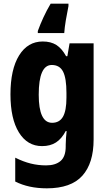

<svg xmlns="http://www.w3.org/2000/svg" viewBox="-20 -786 589 1046"><path d="M213 -560Q257 -560 287 -541Q317 -522 340 -480H347L359 -550H490V-26Q490 103 428.5 171.5Q367 240 235 240Q136 240 63 203V73Q107 95 147.5 105Q188 115 231 115Q282 115 310 91Q338 67 338 12V3Q338 -13 339.5 -34Q341 -55 343 -72H338Q316 -30 285 -10Q254 10 209 10Q129 10 83 -64.5Q37 -139 37 -272Q37 -408 84 -484Q131 -560 213 -560ZM262 -432Q191 -432 191 -270Q191 -117 264 -117Q304 -117 323 -150Q342 -183 342 -254V-280Q342 -360 323.5 -396Q305 -432 262 -432ZM353 -753Q345 -714 338.5 -675Q332 -636 330 -606H186V-617Q199 -653 216.5 -691Q234 -729 256 -766H353Z"/></svg>

Font: Noto Sans Ethiopic Condensed ExtraBold
Style: Regular
Weight: 800
Width: 3
Designer: Monotype Design Team
Foundry: Monotype Imaging Inc.
Version: Version 2.102; ttfautohint (v1.8.4.7-5d5b)